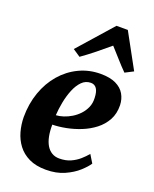

<svg xmlns="http://www.w3.org/2000/svg" viewBox="-155 -923 816 1020"><g transform="rotate(20 253.0 -412.5)"><path d="M453 -103.5Q439.5 -82.5 409.8 -55.5Q380 -28.5 335.2 -8.5Q290.5 11.5 231.5 11.5Q175 11.5 135.8 -7.5Q96.5 -26.5 72.5 -58.5Q48.5 -90.5 37.5 -130Q26.5 -169.5 26 -211Q26 -287 49 -352Q72 -417 113.5 -465Q155 -513 211.2 -540Q267.5 -567 332.5 -567Q385.5 -567 419 -551Q452.5 -535 468.5 -507.2Q484.5 -479.5 485.5 -445.5Q486.5 -397.5 466.8 -361.5Q447 -325.5 414 -300Q381 -274.5 340.5 -258.2Q300 -242 258.8 -234Q217.5 -226 182.5 -225.5Q182 -189 187.8 -160.2Q193.5 -131.5 205.5 -111.2Q217.5 -91 235.8 -80Q254 -69 278 -69Q314 -69 341.5 -81.2Q369 -93.5 389.8 -111.8Q410.5 -130 425.5 -148.5ZM300 -504.5Q270.5 -504.5 249.2 -483Q228 -461.5 214 -427Q200 -392.5 192.5 -353.5Q185 -314.5 183 -279Q202.5 -280 225 -287.2Q247.5 -294.5 269 -307.5Q290.5 -320.5 308.2 -339.2Q326 -358 336.5 -382Q347 -406 345.5 -435.5Q344.5 -470 333 -487.2Q321.5 -504.5 300 -504.5ZM195 -613.5 152.5 -642 323.5 -835.5H387.5L494.5 -640L448 -616Q422 -642 395.8 -671.8Q369.5 -701.5 343 -730.5Q307.5 -700.5 270 -670.2Q232.5 -640 195 -613.5Z"/></g></svg>

Font: Merriweather 28pt ExtraBold
Style: Italic
Weight: 800
Italic angle: -7.8°
Version: Version 2.101